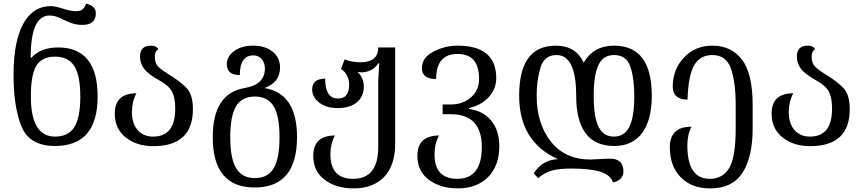

<svg xmlns="http://www.w3.org/2000/svg" viewBox="-20 -799 4784 1064"><path d="M285 10Q521 10 521 -264Q521 -536 302 -536Q206 -536 154 -479H150Q150 -713 254 -713Q276 -713 296 -705.5Q316 -698 338 -687Q360 -676 384 -668.5Q408 -661 437 -661Q511 -661 511 -726Q511 -748 495.5 -761Q480 -774 457 -779Q452 -761 439.5 -749Q427 -737 401 -737Q370 -737 329 -751Q287 -765 262 -765Q162 -765 108.5 -666.5Q55 -568 55 -383Q55 -207 99 -98.5Q143 10 285 10ZM285 -42Q151 -42 151 -264Q151 -386 182 -435.5Q213 -485 285 -485Q358 -485 391.5 -433Q425 -381 425 -264Q425 -146 391.5 -94Q358 -42 285 -42Z M829 11Q1049 11 1049 -194Q1049 -272 1016.5 -308.5Q984 -345 910 -390Q870 -415 854 -433Q838 -451 838 -486Q838 -515 857 -526Q847 -546 817 -546Q756 -546 756 -486Q756 -448 778.5 -418Q801 -388 864 -353Q916 -324 933.5 -291Q951 -258 951 -197Q951 -42 829 -42Q775 -42 743 -78Q711 -114 711 -178Q711 -235 736 -282Q616 -282 616 -169Q616 -86 676.5 -37.5Q737 11 829 11Z M1391 240Q1626 240 1626 -39Q1626 -283 1445 -311Q1532 -342 1532 -425Q1532 -479 1491 -512.5Q1450 -546 1383 -546Q1318 -546 1277.5 -516Q1237 -486 1237 -443Q1237 -383 1309 -383Q1309 -492 1384 -492Q1413 -492 1430.5 -471.5Q1448 -451 1448 -419Q1448 -330 1335 -311Q1159 -281 1159 -39Q1159 240 1391 240ZM1393 188Q1322 188 1289 134Q1256 80 1256 -39Q1256 -157 1288.5 -210.5Q1321 -264 1392 -264Q1464 -264 1496.5 -210Q1529 -156 1529 -39Q1529 81 1496 134.5Q1463 188 1393 188Z M1939 245Q2049 245 2109.5 180.5Q2170 116 2170 -2V-536H2076Q2076 -454 1978 -454Q1950 -454 1926 -459Q1902 -464 1890 -470L1870 -417Q1893 -402 1904 -378.5Q1915 -355 1915 -330Q1915 -253 1853 -253Q1782 -253 1782 -363Q1710 -363 1710 -303Q1710 -260 1749.5 -230Q1789 -200 1852 -200Q1919 -200 1957.5 -232Q1996 -264 1996 -318Q1996 -369 1961 -401Q1971 -398 1983 -398Q2009 -398 2034.5 -410Q2060 -422 2076 -448H2082Q2076 -362 2076 -348V16Q2076 192 1937 192Q1811 192 1811 56Q1811 -1 1836 -48Q1716 -48 1716 65Q1716 150 1779.5 197.5Q1843 245 1939 245Z M2516 245Q2622 245 2684.5 182.5Q2747 120 2747 11Q2747 -75 2702.5 -130Q2658 -185 2579 -195V-200Q2648 -216 2689 -261.5Q2730 -307 2730 -366Q2730 -546 2516 -546Q2446 -546 2382 -513Q2318 -480 2318 -421Q2318 -361 2397 -361Q2397 -500 2516 -500Q2635 -500 2635 -361Q2635 -299 2590 -259.5Q2545 -220 2478 -220H2433V-166H2478Q2650 -166 2650 16Q2650 192 2514 192Q2388 192 2388 56Q2388 -2 2413 -48Q2293 -48 2293 65Q2293 150 2357 197.5Q2421 245 2516 245Z M3376 212Q3401 208 3418 192Q3435 176 3435 151Q3435 80 3359 80Q3343 80 3305 82.5Q3267 85 3253 85Q3111 85 3032.5 -14.5Q2954 -114 2954 -269Q2954 -354 2975 -424Q2996 -494 3064 -494Q3173 -494 3173 -269Q3173 10 3384 10Q3485 10 3538.5 -62Q3592 -134 3592 -269Q3592 -546 3383 -546Q3269 -546 3215 -452Q3170 -546 3060 -546Q2857 -546 2857 -269Q2857 -13 3072 83Q2985 86 2938 162L2962 188Q3001 156 3041.5 145.5Q3082 135 3146 135Q3250 135 3308 153Q3367 173 3376 212ZM3382 -42Q3324 -42 3297 -96.5Q3270 -151 3270 -269Q3270 -381 3296 -437.5Q3322 -494 3383 -494Q3452 -494 3473.5 -429Q3495 -364 3495 -269Q3495 -150 3467.5 -96Q3440 -42 3382 -42Z M3915 245Q4039 245 4095 158Q4151 71 4151 -88V-216Q4151 -392 4091.5 -469Q4032 -546 3928 -546Q3833 -546 3771 -481Q3709 -416 3708 -321Q3708 -247 3790 -247Q3794 -379 3826.5 -436.5Q3859 -494 3928 -494Q4004 -494 4030.5 -419Q4057 -344 4057 -215V-89Q4057 72 4021 132Q3985 192 3913 192Q3789 192 3789 7Q3789 -53 3812 -97Q3692 -97 3692 16Q3692 122 3752.5 183.5Q3813 245 3915 245Z M4469 11Q4689 11 4689 -194Q4689 -272 4656.5 -308.5Q4624 -345 4550 -390Q4510 -415 4494 -433Q4478 -451 4478 -486Q4478 -515 4497 -526Q4487 -546 4457 -546Q4396 -546 4396 -486Q4396 -448 4418.5 -418Q4441 -388 4504 -353Q4556 -324 4573.5 -291Q4591 -258 4591 -197Q4591 -42 4469 -42Q4415 -42 4383 -78Q4351 -114 4351 -178Q4351 -235 4376 -282Q4256 -282 4256 -169Q4256 -86 4316.5 -37.5Q4377 11 4469 11Z"/></svg>

Font: Noto Serif Georgian
Style: Regular
Weight: 400
Designer: Monotype Design Team
Foundry: Monotype Imaging Inc.
Version: Version 1.901